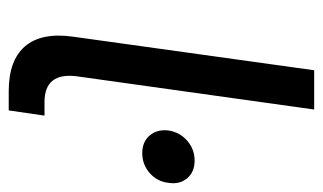

<svg xmlns="http://www.w3.org/2000/svg" viewBox="-170 -570 740 440"><g transform="rotate(90 200.0 -350.0)"><path d="M189 0Q118 0 86 -37.5Q54 -75 64 -147L141 -700H231L155 -157Q145 -82 214 -82H245L233 0H189ZM331 -306Q305 -306 290.5 -323Q276 -340 279 -366Q283 -392 302.5 -409Q322 -426 348 -426Q374 -426 388.5 -409Q403 -392 399 -366Q396 -340 376.5 -323Q357 -306 331 -306Z"/></g></svg>

Font: Retni Sans Medium
Style: Italic
Weight: 500
Italic angle: -8°
Designer: Vitaly Kuzmin
Foundry: ParaType Ltd.
Version: Version 1.00;June 10, 2019;FontCreator 11.5.0.2425 64-bit; t